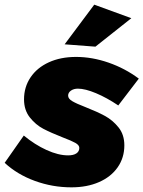

<svg xmlns="http://www.w3.org/2000/svg" viewBox="-41 -795 615 823"><path d="M-21 -97 61 -214Q108 -175 158.5 -152Q209 -129 251 -129Q274 -129 286.5 -137.5Q299 -146 299 -161Q299 -173 282 -182.5Q265 -192 228 -206Q177 -226 144.5 -243Q112 -260 87 -291.5Q62 -323 62 -369Q62 -422 90 -463.5Q118 -505 168.5 -528Q219 -551 285 -551Q354 -551 424.5 -526.5Q495 -502 554 -458L466 -343Q417 -376 370.5 -395.5Q324 -415 293 -415Q275 -415 263 -406.5Q251 -398 251 -385Q251 -372 268.5 -361.5Q286 -351 325 -336Q376 -316 409 -298Q442 -280 467 -249Q492 -218 492 -172Q492 -119 463.5 -78Q435 -37 383.5 -14.5Q332 8 265 8Q184 8 108.5 -19.5Q33 -47 -21 -97ZM363 -775 522 -717 368 -595 236 -605Z"/></svg>

Font: Gontserrat ExtraBold
Style: Italic
Weight: 800
Italic angle: -11.3°
Designer: Julieta Ulanovsky
Foundry: Julieta Ulanovsky
Version: Version 6.001